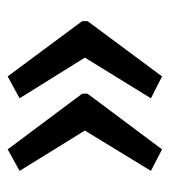

<svg xmlns="http://www.w3.org/2000/svg" viewBox="9 -514 442 500"><g transform="rotate(90 230.0 -264.0)"><path d="M35 -271 179 -465 236 -436 130 -264 236 -94 179 -63 35 -257ZM224 -271 369 -465 425 -436 320 -264 425 -94 369 -63 224 -257Z"/></g></svg>

Font: Noto Sans Arabic ExtraCondensed
Style: Regular
Weight: 400
Width: 2
Designer: Monotype Design Team, Nadine Chahine, Nizar Qandah and Khaled Hosny
Foundry: Monotype Imaging Inc.
Version: Version 2.012